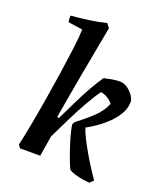

<svg xmlns="http://www.w3.org/2000/svg" viewBox="-140 -799 769 926"><g transform="rotate(20 245.0 -335.5)"><path d="M432 41Q419 41 396.5 37.5Q374 34 353 27.5Q332 21 323 13Q311 -12 297 -51.5Q283 -91 271.5 -130.5Q260 -170 257 -196L265 -210Q306 -240 343.5 -275Q381 -310 397 -351Q374 -381 335 -389Q314 -361 287 -313.5Q260 -266 232.5 -211Q205 -156 181 -105L164 0H60L49 -16Q58 -55 70 -118Q82 -181 94.5 -255.5Q107 -330 118 -404Q129 -478 137 -540.5Q145 -603 146 -641L72 -652Q69 -667 70 -685Q110 -688 160.5 -695Q211 -702 249 -712L265 -691Q242 -570 219 -443.5Q196 -317 177 -204L186 -201Q208 -246 231 -293.5Q254 -341 277.5 -383Q301 -425 323 -456Q340 -460 361.5 -464Q383 -468 403 -468Q424 -468 443 -454.5Q462 -441 473.5 -423.5Q485 -406 485 -394Q485 -359 467 -329Q449 -299 422.5 -274Q396 -249 368.5 -230.5Q341 -212 322 -202Q329 -180 344 -150.5Q359 -121 377.5 -89Q396 -57 415 -27.5Q434 2 449 23Z"/></g></svg>

Font: Labrada SemiBold
Style: Italic
Weight: 600
Italic angle: -7°
Designer: Mercedes Jáuregui
Foundry: Omnibus-Type Team
Version: Version 1.000; ttfautohint (v1.8.4.7-5d5b)